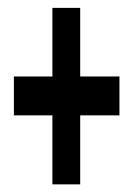

<svg xmlns="http://www.w3.org/2000/svg" viewBox="-20 -572 326 492"><path d="M114.3 -551.8H185.5V-376H286.1V-276.4H185.5V-99.6H114.3V-276.4H15.6V-376H114.3Z"/></svg>

Font: Vancouver Drive
Style: Bold
Weight: 700
Designer: Valery Zaveryaev
Foundry: Cyreal (www.cyreal.org)
Version: Version 1.01